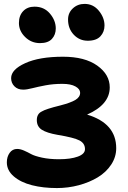

<svg xmlns="http://www.w3.org/2000/svg" viewBox="-20 -999 656 985"><path d="M430.2 -790Q387.7 -790 358.4 -821Q329.1 -852.1 329.1 -898.9Q329.1 -933.1 353.8 -956.1Q378.4 -979 414.1 -979Q458.5 -979 487.3 -943.6Q516.1 -908.2 516.1 -868.2Q516.1 -835.4 495.1 -812.7Q474.1 -790 430.2 -790ZM185.1 -777.8Q140.6 -777.8 108.9 -809.1Q77.1 -840.3 77.1 -880.9Q77.1 -918.9 98.9 -941.9Q120.6 -964.8 157.2 -964.8Q206.1 -964.8 236.1 -929.4Q266.1 -894 266.1 -853Q266.1 -820.8 246.3 -799.3Q226.6 -777.8 185.1 -777.8ZM272 -34.2Q201.2 -34.2 143.8 -48.8Q86.4 -63.5 50.8 -94Q15.1 -124.5 15.1 -166Q15.1 -194.8 29.5 -214.8Q43.9 -234.9 67.9 -234.9Q84 -234.9 103 -226.6Q122.1 -218.3 139.6 -208.5Q157.2 -198.7 195.3 -190.4Q233.4 -182.1 283.2 -182.1Q342.3 -182.1 379.2 -195.6Q416 -209 416 -233.9Q416 -263.7 387.5 -278.6Q358.9 -293.5 275.9 -307.1Q219.7 -316.9 194.3 -333.5Q168.9 -350.1 168.9 -382.8Q168.9 -414.6 193.8 -426.8Q213.9 -439.5 289.1 -458Q342.3 -471.7 366.7 -486.3Q391.1 -501 391.1 -522.9Q391.1 -542 367.2 -555.4Q343.3 -568.8 299.8 -568.8Q253.9 -568.8 213.9 -561.3Q173.8 -553.7 145.5 -546.4Q117.2 -539.1 99.1 -539.1Q70.8 -539.1 54 -556.2Q37.1 -573.2 37.1 -598.1Q37.1 -642.1 109.4 -675Q181.6 -708 303.2 -708Q415 -708 479 -662.4Q543 -616.7 543 -550.8Q543 -462.4 426.8 -411.1Q576.2 -366.2 576.2 -238.8Q576.2 -193.4 550.3 -154.3Q524.4 -115.2 481.7 -89.4Q439 -63.5 384.3 -48.8Q329.6 -34.2 272 -34.2Z"/></svg>

Font: Shantell Sans Irregular Bouncy
Style: Bold
Weight: 700
Designer: Stephen Nixon, Anya Danilova, Shantell Martin
Foundry: Arrow Type
Version: Version 1.006;[9816181b4]